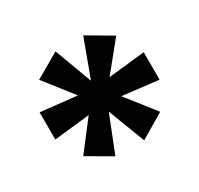

<svg xmlns="http://www.w3.org/2000/svg" viewBox="-97 -839 666 642"><g transform="rotate(-30 236.0 -518.0)"><path d="M181 -317 88 -371 171 -479 172 -481 35 -466V-571L174 -556L172 -559L88 -666L183 -721L236 -578H237L290 -721L385 -665L299 -559L297 -556L437 -571V-465L299 -481L300 -479L385 -371L291 -315L237 -456H236Z"/></g></svg>

Font: Nunito Sans 7pt Condensed ExtraBold
Style: Regular
Weight: 800
Width: 3
Designer: Vernon Adams
Foundry: Vernon Adams
Version: Version 3.101;gftools[0.9.27]